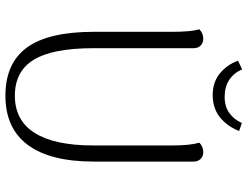

<svg xmlns="http://www.w3.org/2000/svg" viewBox="-120 -758 892 691"><g transform="rotate(90 325.5 -413.0)"><path d="M562 -305Q562 -148 502 -67.5Q442 13 325 13Q208 13 151.5 -64.5Q95 -142 95 -305V-587Q95 -655 86 -685Q100 -699 120 -699Q135 -699 144.5 -689.5Q154 -680 154 -664V-303Q154 -157 195.5 -89Q237 -21 325 -21Q414 -21 459 -92.5Q504 -164 504 -303V-587Q504 -652 494 -685Q508 -699 528 -699Q543 -699 552.5 -689.5Q562 -680 562 -664ZM323 -733Q276 -733 244.5 -759Q213 -785 199 -824L230 -839Q243 -809 268 -792.5Q293 -776 329 -776Q364 -776 387.5 -793Q411 -810 423 -838Q436 -833 452 -828Q435 -785 402.5 -759Q370 -733 323 -733Z"/></g></svg>

Font: Arima Madurai Light
Style: Regular
Weight: 300
Designer: Joana Correia and Natanael Gama
Foundry: NDISCOVER
Version: Version 1.020